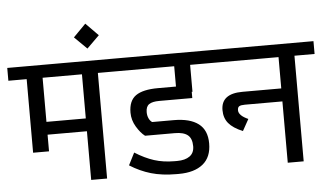

<svg xmlns="http://www.w3.org/2000/svg" viewBox="-66 -943 1785 1045"><g transform="rotate(-5 826.5 -420.5)"><path d="M589 -647V-577H479V0H392V-266H177V-175H90V-577H-10V-647ZM392 -336V-577H177V-336Z M366 -781 434 -850 502 -781 434 -714Z M725 -341Q725 -322 732 -307Q739 -292 750 -285H868Q956 -285 1002.5 -250Q1049 -215 1049 -142Q1049 -67 1002 -29Q955 9 870 9H857Q779 9 719 -8.5Q659 -26 604 -61L638 -128Q692 -94 742 -78Q792 -62 853 -62H867Q911 -62 936 -80Q961 -98 961 -134Q961 -177 938 -195.5Q915 -214 868 -214H705Q681 -232 659 -268.5Q637 -305 637 -346Q637 -411 676 -438.5Q715 -466 798 -466H896V-577H569V-647H1100V-577H983V-430H979V-396H798Q761 -396 743 -384Q725 -372 725 -341Z M1663 -647V-577H1553V0H1466V-335H1261Q1239 -335 1230 -329.5Q1221 -324 1221 -308Q1221 -279 1273 -256L1238 -193Q1185 -215 1161 -244Q1137 -273 1137 -316Q1137 -406 1254 -406H1466V-577H1080V-647Z"/></g></svg>

Font: Biryani
Style: Regular
Weight: 400
Designer: Dan Reynolds and Mathieu Reguer
Foundry: Dan Reynolds and Mathieu Reguer
Version: Version 1.004; ttfautohint (v1.1) -l 5 -r 5 -G 72 -x 0 -D la